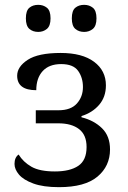

<svg xmlns="http://www.w3.org/2000/svg" viewBox="-20 -764 529 794"><path d="M224 10Q159 10 118 -5Q77 -20 58.5 -42Q40 -64 40 -86Q40 -113 57 -125Q76 -94 110 -74.5Q144 -55 207 -55Q269 -55 303.5 -78Q338 -101 338 -156Q338 -206 307 -230Q276 -254 221 -254H128V-308H222Q273 -308 298 -336Q323 -364 323 -404Q323 -443 303 -471Q283 -499 233 -499Q183 -499 156.5 -470Q130 -441 130 -391Q51 -391 51 -451Q51 -488 94.5 -516.5Q138 -545 231 -545Q320 -545 369 -508.5Q418 -472 418 -411Q418 -363 390 -330.5Q362 -298 317 -284V-279Q369 -266 402 -233.5Q435 -201 435 -146Q435 -77 383 -33.5Q331 10 224 10ZM328 -632Q306 -632 291.5 -644.5Q277 -657 277 -688Q277 -720 291.5 -732Q306 -744 328 -744Q349 -744 364 -732Q379 -720 379 -688Q379 -657 364 -644.5Q349 -632 328 -632ZM138 -632Q116 -632 101.5 -644.5Q87 -657 87 -688Q87 -720 101.5 -732Q116 -744 138 -744Q159 -744 174 -732Q189 -720 189 -688Q189 -657 174 -644.5Q159 -632 138 -632Z"/></svg>

Font: NotoSerif-Regular
Style: Regular
Weight: 400
Designer: Monotype Design Team
Foundry: Monotype Imaging Inc.
Version: Version 2.007; ttfautohint (v1.8) -l 8 -r 50 -G 200 -x 14 -D